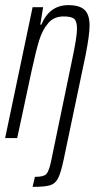

<svg xmlns="http://www.w3.org/2000/svg" viewBox="-22 -538 378 748"><path d="M176 95 260 -310Q268 -348 273 -378.5Q278 -409 278 -426Q278 -455 267 -464.5Q256 -474 226 -474Q188 -474 165.5 -447.5Q143 -421 130.5 -380.5Q118 -340 102 -266L45 0H-2L105 -510H146L135 -442H139Q171 -518 244 -518Q288 -518 307.5 -499.5Q327 -481 327 -438Q327 -404 312 -326L226 84Q215 136 204 157Q193 178 172.5 184Q152 190 105 190L114 151Q147 151 157.5 141Q168 131 176 95Z"/></svg>

Font: Saira Ultra Condensed Light
Style: Italic
Weight: 300
Width: 1
Italic angle: -12°
Designer: Hector Gatti with collaboration of the Omnibus-Type team
Foundry: Omnibus-Type
Version: Version 1.001; ttfautohint (v1.8)